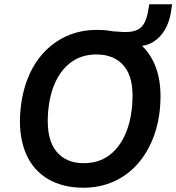

<svg xmlns="http://www.w3.org/2000/svg" viewBox="-20 -869 826 899"><path d="M370 10Q275 10 206 -30Q137 -70 103 -146.5Q69 -223 74 -328Q79 -418 106 -491.5Q133 -565 180.5 -618Q228 -671 292 -700Q356 -729 435 -729Q532 -729 599.5 -689Q667 -649 701.5 -573.5Q736 -498 731 -392Q727 -302 699 -228Q671 -154 624 -101Q577 -48 512.5 -19Q448 10 370 10ZM372 -105Q442 -105 491 -141.5Q540 -178 568 -243.5Q596 -309 600 -396Q606 -505 561 -559.5Q516 -614 431 -614Q363 -614 313.5 -578Q264 -542 236 -477Q208 -412 204 -324Q199 -215 244 -160Q289 -105 372 -105ZM534 -653 501 -723Q523 -722 538 -720.5Q553 -719 568 -719Q602 -719 623.5 -729.5Q645 -740 657 -763.5Q669 -787 675 -826L679 -849H786L780 -810Q773 -766 752.5 -730.5Q732 -695 699.5 -674Q667 -653 624 -653Z"/></svg>

Font: Nunitoga
Style: Bold Italic
Weight: 700
Italic angle: -9°
Designer: Vernon Adams
Foundry: Vernon Adams
Version: Version 1.0